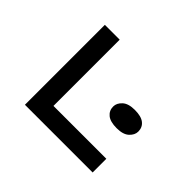

<svg xmlns="http://www.w3.org/2000/svg" viewBox="-144 -944 1189 1189"><g transform="rotate(45 450.5 -350.0)"><path d="M178 0V-700H308V-120H771V0ZM682 -299Q626 -299 599 -321Q572 -343 572 -379Q572 -409 599 -434Q626 -459 682 -459Q738 -459 765 -437.5Q792 -416 792 -379Q792 -349 765 -324Q738 -299 682 -299Z"/></g></svg>

Font: Lexend Zetta Medium
Style: Regular
Weight: 500
Designer: Bonnie Shaver-Troup, Thomas Jockin
Foundry: Lexend
Version: Version 1.007